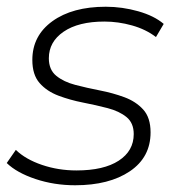

<svg xmlns="http://www.w3.org/2000/svg" viewBox="-27 -546 525 570"><path d="M196 4Q134 4 78.5 -14.5Q23 -33 -7 -62L20 -101Q49 -73 97.5 -56.5Q146 -40 200 -40Q281 -40 325.5 -69Q370 -98 370 -148Q370 -181 348.5 -198.5Q327 -216 292.5 -225Q258 -234 219.5 -241.5Q181 -249 146.5 -262Q112 -275 90.5 -299.5Q69 -324 69 -368Q69 -440 128.5 -483Q188 -526 287 -526Q336 -526 383.5 -512.5Q431 -499 459 -475L436 -436Q406 -459 365 -470.5Q324 -482 283 -482Q206 -482 162 -452Q118 -422 118 -373Q118 -339 140 -321Q162 -303 196.5 -294Q231 -285 269.5 -277.5Q308 -270 342 -257.5Q376 -245 398 -221Q420 -197 420 -153Q420 -79 358.5 -37.5Q297 4 196 4Z"/></svg>

Font: Montserrat Light
Style: Italic
Weight: 300
Italic angle: -11.3°
Designer: Julieta Ulanovsky
Foundry: Julieta Ulanovsky
Version: Version 9.000; ttfautohint (v1.8.4.7-5d5b)